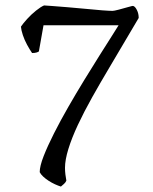

<svg xmlns="http://www.w3.org/2000/svg" viewBox="-20 -582 563 706"><path d="M204 104Q194 101 182 95.5Q170 90 158.5 82.5Q147 75 138.5 67Q130 59 126 51Q126 29 140.5 -8Q155 -45 178.5 -91.5Q202 -138 231 -188.5Q260 -239 290 -288Q320 -337 346.5 -379Q373 -421 391.5 -450Q410 -479 416 -489H140L123 -393Q121 -391 114.5 -389Q108 -387 98 -387Q89 -400 79.5 -417.5Q70 -435 64 -453Q58 -471 57 -484Q65 -496 80 -512.5Q95 -529 112.5 -543Q130 -557 142 -562Q147 -562 171 -560Q195 -558 228 -555.5Q261 -553 295 -549.5Q329 -546 356 -544Q383 -542 394 -542Q399 -542 416.5 -546.5Q434 -551 451 -556Q468 -561 470 -560Q477 -558 483.5 -545Q490 -532 490 -516L383 -335Q349 -278 319 -224.5Q289 -171 266.5 -123Q244 -75 231.5 -34.5Q219 6 219 35Q219 47 220.5 59.5Q222 72 224 82Q222 88 215.5 94Q209 100 204 104Z"/></svg>

Font: Texturina Medium 12pt ExtraLight
Style: Regular
Weight: 250
Version: Version 1.002